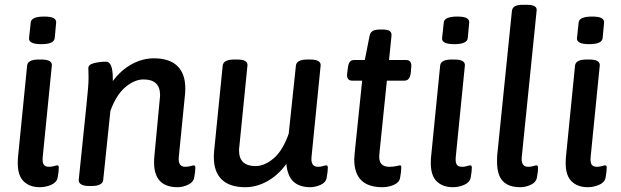

<svg xmlns="http://www.w3.org/2000/svg" viewBox="-20 -773 2588 800"><path d="M54 -93Q54 -109 55 -118L93 -500Q96 -525 141 -525H152Q198 -525 196 -500L158 -119Q156 -97 162 -87.5Q168 -78 184 -78Q195 -78 205 -81Q215 -84 218 -84Q225 -84 225 -75Q225 -58 220 -32Q216 -13 193.5 -3Q171 7 146 7Q104 7 79 -17Q54 -41 54 -93ZM101 -614 108 -679Q110 -704 164 -704Q192 -704 203.5 -697.5Q215 -691 214 -679L208 -614Q205 -589 152 -589Q99 -589 101 -614Z M794 -75Q794 -58 789 -32Q785 -13 763 -3Q741 7 720 7Q622 7 622 -96Q622 -112 623 -120L646 -363Q647 -368 647 -377Q647 -442 578 -442Q541 -442 503 -410.5Q465 -379 440 -311L410 -23Q409 -11 396.5 -4.5Q384 2 362 2H351Q329 2 318 -5Q307 -12 308 -23L340 -333Q349 -416 349 -448Q349 -466 348.5 -475Q348 -484 348 -489Q348 -504 372 -510Q396 -516 422 -516Q450 -516 450 -446V-435Q484 -481 529 -505.5Q574 -530 621 -530Q686 -530 719 -498Q752 -466 752 -405Q752 -389 751 -381L725 -119Q721 -78 752 -78Q764 -78 774 -81Q784 -84 787 -84Q794 -84 794 -75Z M1346 -75Q1346 -58 1341 -32Q1338 -13 1316 -3Q1294 7 1273 7Q1228 7 1203 -16Q1178 -39 1173 -90Q1139 -43 1094 -18Q1049 7 1002 7Q937 7 904 -25Q871 -57 871 -118Q871 -134 872 -142L908 -500Q911 -525 956 -525H968Q1014 -525 1011 -500L977 -160Q976 -155 976 -146Q976 -81 1045 -81Q1082 -81 1120 -113Q1158 -145 1183 -216L1213 -500Q1216 -525 1261 -525H1272Q1318 -525 1316 -500L1278 -119Q1274 -78 1305 -78Q1316 -78 1326 -81Q1336 -84 1339 -84Q1346 -84 1346 -75Z M1456 -109Q1456 -117 1458 -137L1489 -437H1447Q1426 -437 1426 -461L1427 -471L1429 -487Q1431 -506 1437 -514.5Q1443 -523 1456 -523H1500L1520 -624Q1523 -638 1533 -644Q1543 -650 1564 -650H1573Q1595 -650 1604 -643.5Q1613 -637 1611 -622L1601 -523H1672Q1694 -523 1694 -498L1693 -487L1692 -473Q1690 -454 1683.5 -445.5Q1677 -437 1665 -437H1592L1561 -135Q1560 -129 1560 -120Q1560 -78 1602 -78Q1620 -78 1631.5 -81Q1643 -84 1646 -84Q1649 -84 1650.5 -82.5Q1652 -81 1652 -75Q1652 -58 1647 -32Q1644 -13 1621.5 -3Q1599 7 1573 7Q1456 7 1456 -109Z M1775 -93Q1775 -109 1776 -118L1814 -500Q1817 -525 1862 -525H1873Q1919 -525 1917 -500L1879 -119Q1877 -97 1883 -87.5Q1889 -78 1905 -78Q1916 -78 1926 -81Q1936 -84 1939 -84Q1946 -84 1946 -75Q1946 -58 1941 -32Q1937 -13 1914.5 -3Q1892 7 1867 7Q1825 7 1800 -17Q1775 -41 1775 -93ZM1822 -614 1829 -679Q1831 -704 1885 -704Q1913 -704 1924.5 -697.5Q1936 -691 1935 -679L1929 -614Q1926 -589 1873 -589Q1820 -589 1822 -614Z M2051 -100Q2051 -119 2052 -129L2113 -728Q2115 -741 2125.5 -747Q2136 -753 2158 -753H2176Q2219 -753 2216 -729L2154 -119Q2150 -78 2181 -78Q2192 -78 2202 -81Q2212 -84 2215 -84Q2222 -84 2222 -75Q2222 -58 2217 -32Q2213 -13 2191.5 -3Q2170 7 2148 7Q2099 7 2075 -18.5Q2051 -44 2051 -100Z M2337 -93Q2337 -109 2338 -118L2376 -500Q2379 -525 2424 -525H2435Q2481 -525 2479 -500L2441 -119Q2439 -97 2445 -87.5Q2451 -78 2467 -78Q2478 -78 2488 -81Q2498 -84 2501 -84Q2508 -84 2508 -75Q2508 -58 2503 -32Q2499 -13 2476.5 -3Q2454 7 2429 7Q2387 7 2362 -17Q2337 -41 2337 -93ZM2384 -614 2391 -679Q2393 -704 2447 -704Q2475 -704 2486.5 -697.5Q2498 -691 2497 -679L2491 -614Q2488 -589 2435 -589Q2382 -589 2384 -614Z"/></svg>

Font: Asap-MediumItalic
Style: Italic
Weight: 500
Italic angle: -6°
Designer: Pablo Cosgaya
Foundry: Omnibus-Type
Version: Version 2.000; ttfautohint (v1.8)